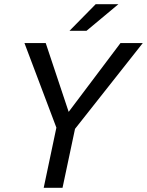

<svg xmlns="http://www.w3.org/2000/svg" viewBox="-20 -896 701 916"><path d="M337.9 -281.2 278.3 0H188.5L249 -287.1L96.7 -690.4H198.2L307.6 -362.3L554.7 -690.4H661.1ZM436.5 -876H544.9L392.6 -749H311.5Z"/></svg>

Font: Dinish Expanded
Style: Italic
Weight: 400
Width: 7
Italic angle: -12°
Designer: Charles Nix
Foundry: Playbeing
Version: Version 2.005; ttfautohint (v1.8.3)